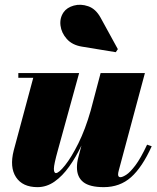

<svg xmlns="http://www.w3.org/2000/svg" viewBox="-20 -761 645 791"><path d="M317 -569Q277.5 -575.5 255.2 -600.5Q233 -625.5 229.2 -656Q225.5 -686.5 242 -710.5Q255.5 -730 284 -738Q312.5 -746 343.5 -735.2Q374.5 -724.5 394.5 -688L465.5 -558.5L457 -546ZM306 -460 218.5 -142.5Q202 -83.5 202 -65.8Q202 -48 210.5 -48Q222.5 -48 248.2 -80.2Q274 -112.5 302.8 -170.2Q331.5 -228 353.5 -305L394.5 -460H577L469.5 -59.5Q466.5 -48.5 466.5 -42.5Q466.5 -31 476 -31Q484.5 -31 500.2 -41Q516 -51 537.8 -79.8Q559.5 -108.5 586 -165L605 -158.5Q566 -72 520 -31Q474 10 407.5 10Q349.5 10 323.2 -10.8Q297 -31.5 297 -71.5Q297 -91 302 -110L315.5 -161.5Q293 -114 265.2 -75Q237.5 -36 204.8 -13Q172 10 134.5 10Q73 10 46 -31Q19 -72 36.5 -141L117 -440.5H55.5V-460Z"/></svg>

Font: Bodoni* 11pt Fatface
Style: Italic
Weight: 900
Italic angle: -13°
Version: Version 2.3